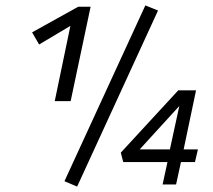

<svg xmlns="http://www.w3.org/2000/svg" viewBox="-20 -684 791 712"><path d="M316 -659 242 -309H183L241 -588L125 -519L99 -564L270 -659ZM219 -12 519 -664 566 -645 266 8ZM703 -83H651L633 0H583L601 -83H437L428 -118L641 -349H707L661 -130H714ZM610 -130 645 -291 498 -130Z"/></svg>

Font: Ysabeau Medium
Style: Italic
Weight: 500
Italic angle: -12°
Designer: Christian Thalmann (Catharsis Fonts)
Version: Version 0.003